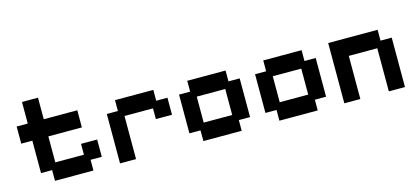

<svg xmlns="http://www.w3.org/2000/svg" viewBox="-56 -1049 3186 1471"><g transform="rotate(-15 1537.0 -313.5)"><path d="M237 11V-74H149V-331H61V-467H149V-638H276V-467H542V-331H276V-125H503V-211H631V-74H542V11Z M753 11V-381H841V-467H1145V-381H1234V-246H1106V-331H880V11Z M1414 11V-74H1326V-381H1414V-467H1718V-381H1807V-74H1718V11ZM1453 -125H1679V-331H1453Z M2017 11V-74H1929V-381H2017V-467H2321V-381H2410V-74H2321V11ZM2056 -125H2282V-331H2056Z M2532 11V-467H2924V-381H3013V11H2885V-331H2659V11Z"/></g></svg>

Font: Pixelify Sans
Style: Bold
Weight: 700
Designer: Stefie Justprince
Foundry: Typecalism Foundryline
Version: Version 1.000